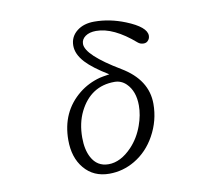

<svg xmlns="http://www.w3.org/2000/svg" viewBox="-85 -884 1170 1008"><g transform="rotate(-10 500.0 -380.0)"><path d="M508.8 -494.1Q427.7 -543.5 390.1 -584Q348.6 -628.9 348.6 -674.8Q348.6 -722.7 386.7 -752.4Q422.4 -780.3 478.5 -780.3Q560.5 -780.3 643.1 -747.1Q748.5 -704.6 748.5 -658.2Q748.5 -641.6 736.8 -630.4Q728.5 -622.1 714.8 -622.1Q696.8 -622.1 684.1 -633.3Q572.3 -730.5 479.5 -730.5Q443.8 -730.5 421.9 -714.8Q400.4 -699.2 400.4 -674.8Q400.4 -615.2 575.7 -510.3Q710 -430.2 710 -301.3Q710 -212.4 666.5 -133.8Q625 -58.6 555.7 -17.6Q492.2 20 419.4 20Q335 20 285.2 -40Q236.8 -97.7 236.8 -190.9Q236.8 -341.8 346.2 -429.7Q394.5 -468.3 457 -484.9Q468.3 -487.8 508.8 -494.1ZM528.3 -450.2Q400.9 -450.2 340.3 -328.1Q311 -268.6 311 -190.9Q311 -127 333.5 -85Q362.8 -29.8 423.8 -29.8Q488.3 -29.8 548.8 -93.3Q591.3 -138.2 613.8 -201.2Q633.3 -255.4 633.3 -306.2Q633.3 -382.8 590.3 -424.8Q564 -450.2 528.3 -450.2Z"/></g></svg>

Font: BIZ UDPMincho
Style: Regular
Weight: 400
Designer: TypeBank Co., Ltd.
Foundry: Morisawa Inc.
Version: Version 1.06